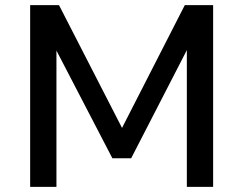

<svg xmlns="http://www.w3.org/2000/svg" viewBox="-20 -725 944 745"><path d="M97 0V-705H209L460 -216H447L697 -705H807V0H705V-548H714L489 -111H416L189 -548H199V0Z"/></svg>

Font: Nunito Sans 9pt SemiBold
Style: Regular
Weight: 600
Version: Version 3.101;gftools[0.9.27]